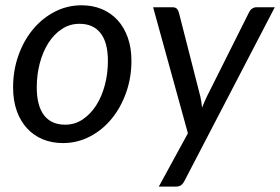

<svg xmlns="http://www.w3.org/2000/svg" viewBox="-20 -534 1059 726"><path d="M29.5 0ZM226.5 -62.5Q263 -62.5 292.8 -82.5Q322.5 -102.5 343.8 -135.8Q365 -169 376.5 -212.5Q388 -256 388 -303.5Q388 -373.5 360.2 -408.8Q332.5 -444 280.5 -444Q243.5 -444 213.8 -424.2Q184 -404.5 163 -371.5Q142 -338.5 130.5 -295Q119 -251.5 119 -204Q119 -134 146.5 -98.2Q174 -62.5 226.5 -62.5ZM218 7Q176.5 7 142 -7.2Q107.5 -21.5 82.5 -48.5Q57.5 -75.5 43.5 -114.5Q29.5 -153.5 29.5 -203.5Q29.5 -267.5 49.5 -324Q69.5 -380.5 104.5 -422.8Q139.5 -465 186.8 -489.5Q234 -514 288.5 -514Q330 -514 364.5 -499.8Q399 -485.5 424 -458.5Q449 -431.5 463 -392.5Q477 -353.5 477 -304Q477 -240.5 457 -184Q437 -127.5 402.2 -85Q367.5 -42.5 320 -17.8Q272.5 7 218 7ZM677 151Q671.5 161.5 664.2 166.5Q657 171.5 646 171.5H580.5L690.5 -30L559 -506.5H632.5Q643.5 -506.5 648.5 -501.2Q653.5 -496 656 -488L737.5 -169Q740 -158.5 741.5 -148Q743 -137.5 744 -127Q748 -137.5 752.8 -148.2Q757.5 -159 762.5 -169.5L922.5 -489Q926.5 -497 933.8 -501.8Q941 -506.5 948.5 -506.5H1019Z"/></svg>

Font: Lato
Style: Italic
Weight: 400
Italic angle: -7°
Designer: Lukasz Dziedzic
Foundry: tyPoland Lukasz Dziedzic
Version: Version 2.007; 2014-02-27